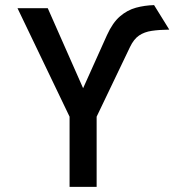

<svg xmlns="http://www.w3.org/2000/svg" viewBox="-20 -732 683 752"><path d="M252.5 0V-275L48.5 -700H167L305.5 -386.5L399 -594.5Q421 -643 449.8 -667.8Q478.5 -692.5 512.5 -701.8Q546.5 -711 583.5 -712L643 -616Q603.5 -615.5 574.5 -611.2Q545.5 -607 524.8 -593Q504 -579 489 -547.5L358.5 -275V0Z"/></svg>

Font: Overpass Mono SemiBold
Style: Regular
Weight: 600
Monospace: yes
Designer: Delve Withrington, Dave Bailey
Foundry: Delve Fonts LLC
Version: Version 4.000